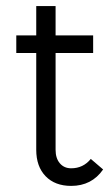

<svg xmlns="http://www.w3.org/2000/svg" viewBox="-20 -606 363 639"><path d="M34.2 -488.3H100.6V-585.9H165V-488.3H290V-429.7H165V-107.4Q165 -79.1 179.2 -62.5Q193.4 -45.9 216.8 -45.9Q256.8 -45.9 282.2 -77.1L323.2 -42Q285.2 12.7 216.8 12.7Q163.1 12.7 131.8 -19.5Q100.6 -51.8 100.6 -107.4V-429.7H34.2Z"/></svg>

Font: Lohit Devanagari
Style: Regular
Weight: 400
Version: 2.95.4